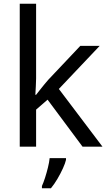

<svg xmlns="http://www.w3.org/2000/svg" viewBox="-20 -780 574 1021"><path d="M172 -363Q172 -347 170.5 -321Q169 -295 168 -276H172Q178 -284 190 -299Q202 -314 214.5 -329.5Q227 -345 236 -355L407 -536H510L293 -307L525 0H419L233 -250L172 -197V0H85V-760H172ZM331 70Q327 88 314.5 115.5Q302 143 285.5 171Q269 199 251 221H203V209Q211 192 219.5 165.5Q228 139 235 110.5Q242 82 244 61H331Z"/></svg>

Font: Noto Sans Pahawh Hmong
Style: Regular
Weight: 400
Designer: Monotype Design Team
Foundry: Monotype Imaging Inc.
Version: Version 2.001; ttfautohint (v1.8.4.7-5d5b)